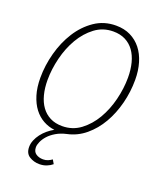

<svg xmlns="http://www.w3.org/2000/svg" viewBox="-161 -772 921 1098"><g transform="rotate(20 300.0 -223.5)"><path d="M211 224Q177 224 150 207Q123 190 123 151Q123 130 131.5 109.5Q140 89 154 70.5Q168 52 186.5 36.5Q205 21 225 10Q189 6 156.5 -12Q124 -30 100 -61.5Q76 -93 62 -138.5Q48 -184 48 -243Q48 -318 68.5 -394Q89 -470 128 -531.5Q167 -593 224 -632Q281 -671 354 -671Q404 -671 442.5 -652Q481 -633 507.5 -599.5Q534 -566 548 -519Q562 -472 562 -416Q562 -343 544 -272.5Q526 -202 492.5 -144Q459 -86 410.5 -45.5Q362 -5 301 8Q265 16 238 32Q211 48 194 67Q177 86 168.5 105.5Q160 125 160 139Q160 166 178 178.5Q196 191 222 191Q238 191 251 185.5Q264 180 275 172L289 196Q275 208 255 216Q235 224 211 224ZM259 -25Q322 -25 370.5 -61.5Q419 -98 452 -154.5Q485 -211 502 -280Q519 -349 519 -414Q519 -463 508.5 -503.5Q498 -544 477 -573Q456 -602 424.5 -618Q393 -634 351 -634Q288 -634 239.5 -597.5Q191 -561 158 -504.5Q125 -448 108 -379Q91 -310 91 -245Q91 -196 101.5 -155.5Q112 -115 133 -86Q154 -57 185.5 -41Q217 -25 259 -25Z"/></g></svg>

Font: Source Code Pro Light
Style: Italic
Weight: 300
Italic angle: -11°
Monospace: yes
Designer: Paul D. Hunt, Teo Tuominen
Foundry: Adobe Systems Incorporated
Version: Version 1.050;PS 1.000;hotconv 16.6.51;makeotf.lib2.5.65220